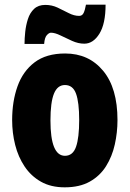

<svg xmlns="http://www.w3.org/2000/svg" viewBox="-20 -792 556 822"><path d="M483 -278Q483 -225 471.5 -173.5Q460 -122 434 -80.5Q408 -39 364.5 -14.5Q321 10 257 10Q198 10 155.5 -14Q113 -38 85.5 -79Q58 -120 45 -171.5Q32 -223 32 -278Q32 -358 55 -422.5Q78 -487 128 -525Q178 -563 259 -563Q360 -563 421.5 -489Q483 -415 483 -278ZM196 -276Q196 -125 258 -125Q292 -125 305.5 -163.5Q319 -202 319 -278Q319 -354 305.5 -391Q292 -428 258 -428Q226 -428 211 -391Q196 -354 196 -276ZM85 -604Q85 -627 88 -655.5Q91 -684 99.5 -710.5Q108 -737 126 -754Q144 -771 174 -771Q202 -771 226.5 -759.5Q251 -748 274 -736Q297 -724 319 -724Q332 -724 338 -736.5Q344 -749 348 -772H432Q432 -690 405.5 -647.5Q379 -605 341 -605Q315 -605 288.5 -617Q262 -629 238.5 -640.5Q215 -652 198 -652Q190 -652 180.5 -641.5Q171 -631 169 -604Z"/></svg>

Font: Noto Sans Gujarati UI ExtraCondensed Black
Style: Regular
Weight: 900
Width: 2
Designer: Jelle Bosma - Monotype Design Team, Universal Thirst
Foundry: Monotype Imaging Inc.
Version: Version 2.106; ttfautohint (v1.8.4.7-5d5b)